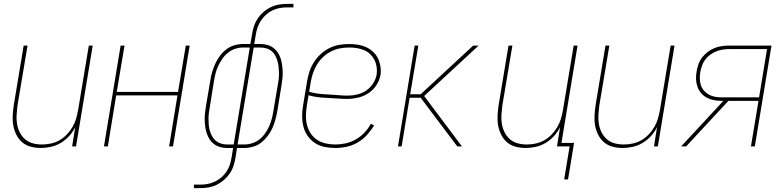

<svg xmlns="http://www.w3.org/2000/svg" viewBox="-20 -755 4040 990"><path d="M191 8Q164 8 139 1.5Q114 -5 95 -21Q76 -37 64.5 -60Q53 -83 48.5 -108Q44 -133 45.5 -159.5Q47 -186 51 -213L102 -520H122L70 -210Q67 -186 65.5 -162Q64 -138 68 -115Q72 -92 82.5 -71.5Q93 -51 110 -36.5Q127 -22 149.5 -16Q172 -10 197 -10Q219 -10 242.5 -15Q266 -20 287 -32Q308 -44 325 -62Q342 -80 354 -100.5Q366 -121 372.5 -143.5Q379 -166 383 -189L438 -520H458L372 0H352L368 -100Q356 -75 337 -54Q318 -33 294 -18.5Q270 -4 243 2Q216 8 191 8Z M516 0 602 -520H622L582 -281H898L938 -520H958L872 0H852L895 -263H579L536 0Z M980 215V197H1013Q1032 197 1051 193.5Q1070 190 1088 181.5Q1106 173 1121.5 159.5Q1137 146 1148 129.5Q1159 113 1165 94.5Q1171 76 1174 57L1182 8H1151Q1133 8 1116 3.5Q1099 -1 1085 -11Q1071 -21 1061.5 -35.5Q1052 -50 1046.5 -66Q1041 -82 1038.5 -99.5Q1036 -117 1035.5 -135Q1035 -153 1037 -171.5Q1039 -190 1042 -208L1064 -338Q1067 -360 1073.5 -382Q1080 -404 1089.5 -425.5Q1099 -447 1113.5 -466.5Q1128 -486 1147 -500.5Q1166 -515 1188.5 -521.5Q1211 -528 1233 -528H1271L1280 -580Q1283 -601 1290 -621.5Q1297 -642 1309.5 -660.5Q1322 -679 1339.5 -694Q1357 -709 1377 -718.5Q1397 -728 1418 -731.5Q1439 -735 1460 -735H1493V-717H1460Q1441 -717 1422 -713.5Q1403 -710 1385 -701.5Q1367 -693 1352 -679.5Q1337 -666 1326 -649.5Q1315 -633 1308.5 -614.5Q1302 -596 1299 -577L1291 -528H1322Q1340 -528 1357.5 -523.5Q1375 -519 1388.5 -509Q1402 -499 1412 -484.5Q1422 -470 1427 -454Q1432 -438 1434.5 -420.5Q1437 -403 1437.5 -385Q1438 -367 1436 -348.5Q1434 -330 1431 -312L1410 -182Q1406 -160 1400 -138Q1394 -116 1384.5 -94.5Q1375 -73 1360 -53.5Q1345 -34 1326.5 -19.5Q1308 -5 1285 1.5Q1262 8 1240 8H1202L1194 60Q1190 81 1183.5 101.5Q1177 122 1164 140.5Q1151 159 1133.5 174Q1116 189 1096 198.5Q1076 208 1055 211.5Q1034 215 1013 215ZM1151 -10H1185L1268 -510H1233Q1213 -510 1193 -503.5Q1173 -497 1156 -483.5Q1139 -470 1126.5 -452Q1114 -434 1105 -414.5Q1096 -395 1091 -375Q1086 -355 1083 -335L1062 -205Q1059 -189 1057 -173Q1055 -157 1055 -141Q1055 -125 1056.5 -109.5Q1058 -94 1062.5 -79Q1067 -64 1074.5 -51Q1082 -38 1093.5 -28.5Q1105 -19 1120 -14.5Q1135 -10 1151 -10ZM1205 -10H1240Q1260 -10 1280.5 -16.5Q1301 -23 1318 -36.5Q1335 -50 1347.5 -68Q1360 -86 1368.5 -105.5Q1377 -125 1382 -145Q1387 -165 1390 -185L1412 -315Q1415 -331 1417 -347Q1419 -363 1418.5 -379Q1418 -395 1416.5 -410.5Q1415 -426 1410.5 -441Q1406 -456 1399 -469Q1392 -482 1380.5 -491.5Q1369 -501 1353.5 -505.5Q1338 -510 1322 -510H1288Z M1709 8Q1681 8 1653.5 2.5Q1626 -3 1604 -17.5Q1582 -32 1566.5 -54Q1551 -76 1544.5 -102Q1538 -128 1538 -156.5Q1538 -185 1543 -213L1563 -333Q1567 -359 1575 -384Q1583 -409 1597.5 -432.5Q1612 -456 1632.5 -475Q1653 -494 1677.5 -506.5Q1702 -519 1728 -523.5Q1754 -528 1780 -528Q1803 -528 1825.5 -524.5Q1848 -521 1867.5 -512Q1887 -503 1903 -488.5Q1919 -474 1928.5 -454.5Q1938 -435 1941.5 -413Q1945 -391 1942 -368Q1937 -341 1920.5 -315.5Q1904 -290 1879 -274Q1854 -258 1826 -251.5Q1798 -245 1771 -245Q1746 -245 1720.5 -247Q1695 -249 1669.5 -250Q1644 -251 1619 -254Q1594 -257 1571 -264L1562 -210Q1558 -185 1557.5 -159.5Q1557 -134 1563 -110.5Q1569 -87 1582 -67Q1595 -47 1615 -34Q1635 -21 1659.5 -15.5Q1684 -10 1709 -10Q1736 -10 1763 -16Q1790 -22 1814.5 -36Q1839 -50 1859 -71Q1879 -92 1892 -117L1909 -108Q1893 -82 1872 -59Q1851 -36 1824.5 -20.5Q1798 -5 1768 1.5Q1738 8 1709 8ZM1774 -262Q1798 -262 1822.5 -268Q1847 -274 1868 -288Q1889 -302 1903.5 -324.5Q1918 -347 1922 -370Q1925 -391 1922 -410.5Q1919 -430 1910.5 -446.5Q1902 -463 1888.5 -476Q1875 -489 1857 -496.5Q1839 -504 1819.5 -507Q1800 -510 1780 -510Q1756 -510 1732.5 -505.5Q1709 -501 1686.5 -489.5Q1664 -478 1645.5 -460.5Q1627 -443 1614 -421.5Q1601 -400 1593.5 -377Q1586 -354 1582 -330L1574 -282Q1597 -275 1622 -272Q1647 -269 1672.5 -268Q1698 -267 1723 -264.5Q1748 -262 1774 -262Z M2032 0 2118 -520H2137L2095 -269H2149L2420 -520H2448L2167 -260L2362 0H2338L2149 -251H2092L2051 0Z M2889 170 2917 0H2852L2868 -100Q2856 -75 2837 -54Q2818 -33 2794 -18.5Q2770 -4 2743 2Q2716 8 2691 8Q2664 8 2639 1.5Q2614 -5 2595 -21Q2576 -37 2564.5 -60Q2553 -83 2548.5 -108Q2544 -133 2545.5 -159.5Q2547 -186 2551 -213L2602 -520H2622L2570 -210Q2567 -186 2565.5 -162Q2564 -138 2568 -115Q2572 -92 2582.5 -71.5Q2593 -51 2610 -36.5Q2627 -22 2649.5 -16Q2672 -10 2697 -10Q2719 -10 2742.5 -15Q2766 -20 2787 -32Q2808 -44 2825 -62Q2842 -80 2854 -100.5Q2866 -121 2872.5 -143.5Q2879 -166 2883 -189L2938 -520H2958L2875 -18H2940L2909 170Z M3191 8Q3164 8 3139 1.5Q3114 -5 3095 -21Q3076 -37 3064.5 -60Q3053 -83 3048.5 -108Q3044 -133 3045.5 -159.5Q3047 -186 3051 -213L3102 -520H3122L3070 -210Q3067 -186 3065.5 -162Q3064 -138 3068 -115Q3072 -92 3082.5 -71.5Q3093 -51 3110 -36.5Q3127 -22 3149.5 -16Q3172 -10 3197 -10Q3219 -10 3242.5 -15Q3266 -20 3287 -32Q3308 -44 3325 -62Q3342 -80 3354 -100.5Q3366 -121 3372.5 -143.5Q3379 -166 3383 -189L3438 -520H3458L3372 0H3352L3368 -100Q3356 -75 3337 -54Q3318 -33 3294 -18.5Q3270 -4 3243 2Q3216 8 3191 8Z M3492 0 3710 -235H3702Q3681 -235 3661.5 -238.5Q3642 -242 3625 -251Q3608 -260 3595.5 -274.5Q3583 -289 3576.5 -307Q3570 -325 3569 -345.5Q3568 -366 3572 -387Q3575 -405 3581.5 -424Q3588 -443 3600.5 -459Q3613 -475 3629.5 -487.5Q3646 -500 3665 -507.5Q3684 -515 3703.5 -517.5Q3723 -520 3742 -520H3958L3872 0H3852L3891 -235H3736L3579 -66L3518 0ZM3894 -253 3935 -502H3742Q3725 -502 3708 -499.5Q3691 -497 3674.5 -490.5Q3658 -484 3643 -473.5Q3628 -463 3617 -448.5Q3606 -434 3600 -417Q3594 -400 3591 -384Q3588 -366 3588.5 -348.5Q3589 -331 3594 -315.5Q3599 -300 3610 -287.5Q3621 -275 3635.5 -267Q3650 -259 3667 -256Q3684 -253 3702 -253Z"/></svg>

Font: Iosevka SS18 Thin
Style: Italic
Weight: 100
Italic angle: -9°
Monospace: yes
Designer: Belleve Invis
Foundry: Belleve Invis
Version: Version 25.1.1; ttfautohint (v1.8.4)